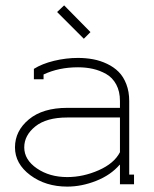

<svg xmlns="http://www.w3.org/2000/svg" viewBox="-20 -690 575 719"><path d="M429.2 -120.1V-250H231.9Q153.8 -250 112.3 -216.6Q70.8 -183.1 70.8 -138.2Q70.8 -91.8 118.2 -59.3Q165.5 -26.9 231.9 -26.9Q291.5 -26.9 349.6 -52.5Q407.7 -78.1 429.2 -120.1ZM428.2 -73.2Q394.5 -34.2 340.1 -12.7Q285.6 8.8 231.9 8.8Q150.9 8.8 93.5 -33.9Q36.1 -76.7 36.1 -138.2Q36.1 -199.7 88.1 -242.9Q140.1 -286.1 231.9 -286.1H429.2V-312Q429.2 -347.7 415.3 -373.5Q401.4 -399.4 377.7 -412.8Q354 -426.3 327.9 -432.1Q301.8 -438 272 -438Q200.2 -438 143.1 -411.1V-393.1H106.9V-432.1Q137.2 -451.2 182.1 -462.2Q227.1 -473.1 272 -473.1Q301.8 -473.1 328.9 -468Q356 -462.9 381.1 -450.9Q406.2 -439 424.3 -420.9Q442.4 -402.8 453.1 -374.8Q463.9 -346.7 463.9 -312V-36.1H481.9V0H429.2V-73.2ZM293.9 -544.9 193.8 -645 220.2 -669.9 318.8 -569.8Z"/></svg>

Font: Rawengulk
Style: Regular
Weight: 400
Version: Version 0.92